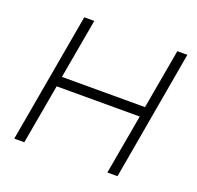

<svg xmlns="http://www.w3.org/2000/svg" viewBox="-104 -672 802 783"><g transform="rotate(20 297.0 -281.0)"><path d="M581 -562.5 482.5 0H438.5L484.5 -259.5H124L78 0H34.5L133.5 -562.5H177L131 -303H491.5L537.5 -562.5Z"/></g></svg>

Font: Russisch Sans ExtraLight
Style: Italic
Weight: 200
Width: 4
Italic angle: -10°
Designer: Michael Sharanda (font) & Cristiano Sobral (main changes)
Foundry: Michael Sharanda
Version: Version 2.00;September 8, 2020;FontCreator 13.0.0.2681 64-bi